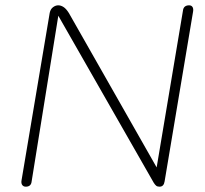

<svg xmlns="http://www.w3.org/2000/svg" viewBox="-20 -696 772 722"><path d="M61 -18 167 -648Q170 -662 179.5 -669Q189 -676 199 -676Q209 -676 219 -669.5Q229 -663 239 -647L583 -42H565L668 -656Q669 -666 675 -671Q681 -676 691 -676Q700 -676 704 -669.5Q708 -663 706 -652L599 -14Q596 6 580 6Q572 6 567.5 2.5Q563 -1 558 -9L186 -660H203L99 -14Q98 -4 92.5 1Q87 6 77 6Q68 6 63.5 -0.5Q59 -7 61 -18Z"/></svg>

Font: SN Pro Thin
Style: Italic
Weight: 200
Italic angle: -9°
Designer: Tobias Whetton
Foundry: Supernotes
Version: Version 1.003;Glyphs 3.3 (3324)